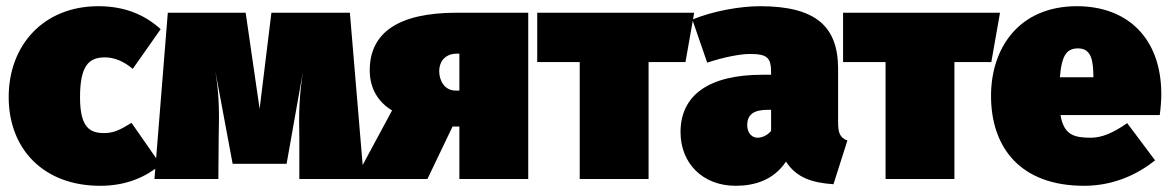

<svg xmlns="http://www.w3.org/2000/svg" viewBox="-20 -577 3767 619"><path d="M297 -557C122 -557 8 -433 8 -264C8 -98 119 22 303 22C387 22 449 -6 498 -46L404 -181C367 -158 346 -148 316 -148C272 -148 238 -163 238 -263C238 -365 266 -392 318 -392C347 -392 377 -381 408 -355L498 -483C447 -529 383 -557 297 -557Z M1108 -536H855L817 -226L772 -536H521L478 0H684L685 -132C687 -213 687 -273 674 -349L730 -49H904L957 -348C945 -273 943 -210 945 -132V0H1153Z M1453 -536C1266 -536 1172 -473 1172 -350C1172 -289 1202 -246 1244 -221L1125 0H1358L1439 -169H1461V0H1683V-536ZM1449 -285C1413 -285 1396 -317 1396 -348C1396 -376 1413 -404 1453 -404H1461V-285Z M2218 -536H1712V-377H1849V0H2071V-377H2190Z M2682 -184V-355C2682 -492 2610 -557 2430 -557C2368 -557 2280 -542 2212 -514L2260 -375C2313 -393 2368 -403 2397 -403C2453 -403 2466 -392 2466 -343V-336H2438C2265 -336 2174 -270 2174 -151C2174 -51 2245 22 2352 22C2412 22 2474 4 2514 -56C2547 -5 2596 12 2667 17L2712 -124C2688 -133 2682 -148 2682 -184ZM2422 -133C2403 -133 2389 -150 2389 -173C2389 -208 2410 -223 2456 -223H2466V-155C2456 -143 2440 -133 2422 -133Z M3204 -536H2698V-377H2835V0H3057V-377H3176Z M3724 -273C3724 -456 3613 -557 3452 -557C3265 -557 3175 -422 3175 -268C3175 -103 3268 22 3475 22C3573 22 3650 -17 3704 -60L3614 -180C3568 -148 3532 -133 3497 -133C3444 -133 3410 -141 3399 -206H3719C3722 -227 3724 -256 3724 -273ZM3505 -328H3397C3403 -401 3420 -421 3456 -421C3500 -421 3504 -378 3505 -335Z"/></svg>

Font: Fira Sans Ultra
Style: Regular
Weight: 950
Designer: Carrois Corporate & Edenspiekermann AG
Foundry: Carrois Corporate GbR & Edenspiekermann AG
Version: Version 4.203;PS 004.203;hotconv 1.0.88;makeotf.lib2.5.64775